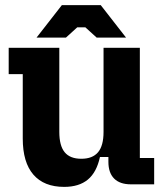

<svg xmlns="http://www.w3.org/2000/svg" viewBox="-20 -721 644 751"><path d="M69 -179V-431H14V-534H212V-205Q212 -151 233 -125.5Q254 -100 298 -100Q342 -100 363.5 -125.5Q385 -151 385 -205V-534H527V-103H583V0H492Q449 0 426.5 -22.5Q404 -45 404 -88V-107H371Q358 -47 323.5 -18.5Q289 10 231 10Q152 10 110.5 -38Q69 -86 69 -179ZM222 -701H374L473 -574H358L314 -614H282L238 -574H123Z"/></svg>

Font: Mozilla Headline BETA
Style: Bold
Weight: 700
Designer: Studio DRAMA
Foundry: Studio DRAMA
Version: Version 0.100